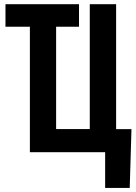

<svg xmlns="http://www.w3.org/2000/svg" viewBox="-20 -731 651 922"><path d="M123.5 -602.5V0H484.9V171.4H603L611.3 -110.8H537.6V-710.9H411.1V-111.3H249.5V-602.5H359.4V-710.9H6.3V-602.5Z"/></svg>

Font: Roboto Mono SemiBold
Style: Regular
Weight: 600
Monospace: yes
Designer: Google
Version: Version 3.000